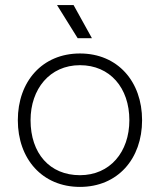

<svg xmlns="http://www.w3.org/2000/svg" viewBox="-20 -720 628 754"><path d="M269 -700H204L285 -570H341ZM50 -248C50 -96 146 14 294 14C442 14 538 -96 538 -248C538 -400 442 -510 294 -510C146 -510 50 -400 50 -248ZM100 -248C100 -370 175 -464 294 -464C412 -464 488 -375 488 -248C488 -123 412 -32 294 -32C175 -32 100 -118 100 -248Z"/></svg>

Font: Space Text Light
Style: Regular
Weight: 300
Designer: Florian Karsten (Space Text), Colophon Foundry (Space Mono)
Foundry: Florian Karsten
Version: Version 1.003;PS 001.003;hotconv 1.0.88;makeotf.lib2.5.64775